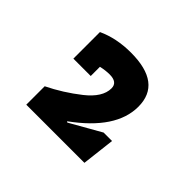

<svg xmlns="http://www.w3.org/2000/svg" viewBox="-82 -859 516 516"><g transform="rotate(45 176.0 -601.0)"><path d="M60 -452V-522Q107 -545 149 -578Q191 -611 191 -645Q191 -668 161 -668Q146 -668 128 -664V-629H62V-730Q105 -750 160 -750Q277 -750 277 -661Q277 -576 169 -498L172 -496L260 -546H292L281 -452Z"/></g></svg>

Font: Cherry Swash
Style: Bold
Weight: 700
Designer: Kasatkina Nataliya
Foundry: Nataliya Kasatkina
Version: Version 1.001